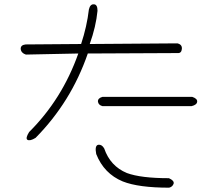

<svg xmlns="http://www.w3.org/2000/svg" viewBox="-20 -796 1040 890"><path d="M100 -543Q78 -550 76 -569Q75 -587 98 -590L356 -592Q383 -674 392 -752Q398 -778 416 -776Q432 -775 432 -746Q425 -673 396 -592L802 -595Q825 -590 823 -569Q821 -548 802 -550L387 -548Q348 -435 287.5 -337.5Q227 -240 145 -157Q119 -141 107 -148Q97 -155 115 -184Q268 -336 343 -548ZM871 -347Q895 -339 894 -325Q893 -310 868 -304H455Q436 -309 434 -325Q433 -341 455 -347ZM463 -108Q491 -26 568 6Q633 30 763 30Q788 41 785 55Q780 70 764 74Q622 74 549 45Q462 9 426 -82Q418 -122 436 -125Q452 -127 463 -108Z"/></svg>

Font: Yomogi
Style: Regular
Weight: 400
Designer: satsuyako
Foundry: satsuyako
Version: Version 3.100